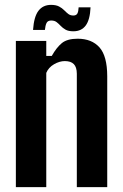

<svg xmlns="http://www.w3.org/2000/svg" viewBox="-20 -768 503 788"><path d="M45.1 0V-600H169.9V-538.5H192.5Q211.4 -572.4 233.5 -590.8Q255.7 -609.1 298.6 -609.1Q356.4 -609.1 388.2 -573.6Q419.9 -538.1 420.1 -455.2V0H295.3V-465.6Q295.1 -492.5 282.9 -504.9Q270.7 -517.3 246.1 -517.3Q224.3 -517.3 201.8 -504.3Q179.2 -491.3 169.9 -468.9V0ZM302.7 -737.8H351.6Q349.4 -687.1 331.8 -663.3Q314.2 -639.6 281.1 -639.6Q261 -639.6 249.2 -646.2Q237.4 -652.9 229.2 -661.7Q221 -670.5 212.5 -677.1Q203.9 -683.8 190.2 -683.8Q175.9 -683.8 170.9 -673.5Q166 -663.2 164.3 -645.1H115.6Q119.3 -699.6 137.9 -723.8Q156.5 -748 189.5 -748Q209.8 -748 222.3 -741.4Q234.7 -734.9 243.2 -726.2Q251.7 -717.4 260.1 -710.9Q268.5 -704.3 280.9 -704.3Q293.1 -704.3 297.6 -712.7Q302 -721.2 302.7 -737.8Z"/></svg>

Font: Big Shoulders Display SC Thin
Style: Regular
Weight: 100
Designer: Patric King
Foundry: XO Type Co
Version: Version 2.002